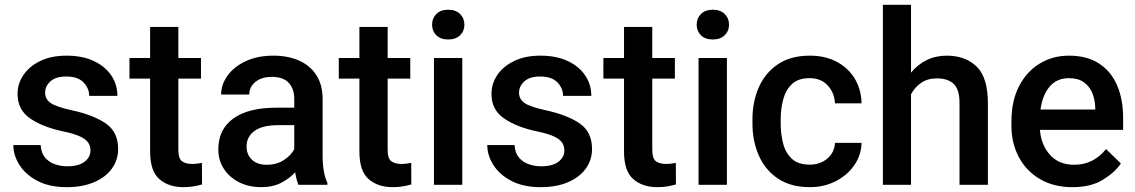

<svg xmlns="http://www.w3.org/2000/svg" viewBox="-20 -770 4730 800"><path d="M356.9 -143.1Q356.9 -160.6 348.1 -174.8Q339.4 -189 314.7 -200.9Q290 -212.9 242.2 -222.7Q157.7 -240.7 105.5 -276.6Q53.2 -312.5 53.2 -378.9Q53.2 -421.9 77.9 -458Q102.5 -494.1 148.2 -516.1Q193.8 -538.1 256.8 -538.1Q323.2 -538.1 370.6 -515.9Q418 -493.7 443.6 -455.8Q469.2 -418 469.2 -370.6H351.6Q351.6 -402.3 327.9 -426.8Q304.2 -451.2 256.8 -451.2Q211.9 -451.2 189.9 -430.9Q168 -410.6 168 -383.8Q168 -357.4 190.4 -341.3Q212.9 -325.2 277.3 -311Q368.2 -291.5 420.2 -256.1Q472.2 -220.7 472.2 -149.4Q472.2 -103 445.8 -66.9Q419.4 -30.8 371.3 -10.5Q323.2 9.8 258.3 9.8Q186 9.8 136.5 -16.1Q86.9 -42 61.3 -82.3Q35.6 -122.6 35.6 -165.5H149.4Q151.4 -132.8 167.7 -113.5Q184.1 -94.2 208.7 -85.7Q233.4 -77.1 259.8 -77.1Q307.1 -77.1 332 -95.9Q356.9 -114.7 356.9 -143.1Z M817.4 -528.3V-442.4H723.1V-146Q723.1 -108.9 738.8 -97.9Q754.4 -86.9 779.8 -86.9Q792 -86.9 803.2 -88.4Q814.5 -89.8 821.3 -91.3L821.8 -1.5Q807.1 2.9 787.8 6.3Q768.6 9.8 743.7 9.8Q682.6 9.8 644 -23.7Q605.5 -57.1 605.5 -138.7V-442.4H519.5V-528.3H605.5V-657.7H723.1V-528.3Z M1223.6 0Q1214.8 -19.5 1210 -52.2Q1187 -26.9 1151.9 -8.5Q1116.7 9.8 1068.4 9.8Q1016.6 9.8 976.1 -10.7Q935.5 -31.2 912.6 -66.9Q889.6 -102.5 889.6 -147.5Q889.6 -231.4 952.4 -276.4Q1015.1 -321.3 1130.9 -321.3H1206.1V-357.9Q1206.1 -399.9 1183.1 -424.8Q1160.2 -449.7 1112.8 -449.7Q1069.8 -449.7 1044.2 -428.7Q1018.6 -407.7 1018.6 -376H901.4Q901.4 -418 928.2 -455.1Q955.1 -492.2 1003.9 -515.1Q1052.7 -538.1 1119.1 -538.1Q1178.7 -538.1 1224.9 -518.1Q1271 -498 1297.6 -457.8Q1324.2 -417.5 1324.2 -356.9V-122.1Q1324.2 -50.3 1344.2 -7.8V0ZM1091.3 -83.5Q1133.3 -83.5 1163.3 -103.5Q1193.4 -123.5 1206.1 -148.4V-248.5H1139.6Q1073.7 -248.5 1040.5 -224.6Q1007.3 -200.7 1007.3 -158.7Q1007.3 -126.5 1029.3 -105Q1051.3 -83.5 1091.3 -83.5Z M1689.5 -528.3V-442.4H1595.2V-146Q1595.2 -108.9 1610.8 -97.9Q1626.5 -86.9 1651.9 -86.9Q1664.1 -86.9 1675.3 -88.4Q1686.5 -89.8 1693.4 -91.3L1693.8 -1.5Q1679.2 2.9 1659.9 6.3Q1640.6 9.8 1615.7 9.8Q1554.7 9.8 1516.1 -23.7Q1477.5 -57.1 1477.5 -138.7V-442.4H1391.6V-528.3H1477.5V-657.7H1595.2V-528.3Z M1780.3 -667Q1780.3 -693.8 1798.1 -711.7Q1815.9 -729.5 1847.7 -729.5Q1878.9 -729.5 1897 -711.7Q1915 -693.8 1915 -667Q1915 -640.6 1897 -623Q1878.9 -605.5 1847.7 -605.5Q1815.9 -605.5 1798.1 -623Q1780.3 -640.6 1780.3 -667ZM1906.2 -528.3V0H1788.1V-528.3Z M2331.5 -143.1Q2331.5 -160.6 2322.8 -174.8Q2314 -189 2289.3 -200.9Q2264.6 -212.9 2216.8 -222.7Q2132.3 -240.7 2080.1 -276.6Q2027.8 -312.5 2027.8 -378.9Q2027.8 -421.9 2052.5 -458Q2077.1 -494.1 2122.8 -516.1Q2168.5 -538.1 2231.4 -538.1Q2297.9 -538.1 2345.2 -515.9Q2392.6 -493.7 2418.2 -455.8Q2443.8 -418 2443.8 -370.6H2326.2Q2326.2 -402.3 2302.5 -426.8Q2278.8 -451.2 2231.4 -451.2Q2186.5 -451.2 2164.6 -430.9Q2142.6 -410.6 2142.6 -383.8Q2142.6 -357.4 2165 -341.3Q2187.5 -325.2 2252 -311Q2342.8 -291.5 2394.8 -256.1Q2446.8 -220.7 2446.8 -149.4Q2446.8 -103 2420.4 -66.9Q2394 -30.8 2345.9 -10.5Q2297.9 9.8 2232.9 9.8Q2160.6 9.8 2111.1 -16.1Q2061.5 -42 2035.9 -82.3Q2010.3 -122.6 2010.3 -165.5H2124Q2126 -132.8 2142.3 -113.5Q2158.7 -94.2 2183.3 -85.7Q2208 -77.1 2234.4 -77.1Q2281.7 -77.1 2306.6 -95.9Q2331.5 -114.7 2331.5 -143.1Z M2792 -528.3V-442.4H2697.8V-146Q2697.8 -108.9 2713.4 -97.9Q2729 -86.9 2754.4 -86.9Q2766.6 -86.9 2777.8 -88.4Q2789.1 -89.8 2795.9 -91.3L2796.4 -1.5Q2781.7 2.9 2762.5 6.3Q2743.2 9.8 2718.3 9.8Q2657.2 9.8 2618.7 -23.7Q2580.1 -57.1 2580.1 -138.7V-442.4H2494.1V-528.3H2580.1V-657.7H2697.8V-528.3Z M2882.8 -667Q2882.8 -693.8 2900.6 -711.7Q2918.5 -729.5 2950.2 -729.5Q2981.4 -729.5 2999.5 -711.7Q3017.6 -693.8 3017.6 -667Q3017.6 -640.6 2999.5 -623Q2981.4 -605.5 2950.2 -605.5Q2918.5 -605.5 2900.6 -623Q2882.8 -640.6 2882.8 -667ZM3008.8 -528.3V0H2890.6V-528.3Z M3353.5 -84Q3397 -84 3427 -109.1Q3457 -134.3 3459 -174.8H3569.8Q3568.4 -123 3539.3 -81.3Q3510.3 -39.6 3461.9 -14.9Q3413.6 9.8 3355 9.8Q3274.4 9.8 3221.2 -26.1Q3168 -62 3141.6 -122.3Q3115.2 -182.6 3115.2 -255.4V-272.5Q3115.2 -345.7 3141.6 -406Q3168 -466.3 3221.2 -502.2Q3274.4 -538.1 3354.5 -538.1Q3418 -538.1 3465.8 -512.9Q3513.7 -487.8 3541 -443.1Q3568.4 -398.4 3569.8 -339.4H3459Q3457 -382.8 3429.2 -413.6Q3401.4 -444.3 3353 -444.3Q3305.7 -444.3 3279.5 -419.4Q3253.4 -394.5 3243.2 -355.2Q3232.9 -315.9 3232.9 -272.5V-255.4Q3232.9 -211.9 3242.9 -172.6Q3252.9 -133.3 3279.3 -108.6Q3305.7 -84 3353.5 -84Z M3775.9 -750V-467.3Q3802.7 -500.5 3840.6 -519.3Q3878.4 -538.1 3924.3 -538.1Q4002.4 -538.1 4049.3 -492.7Q4096.2 -447.3 4096.2 -339.4V0H3978V-340.3Q3978 -397.5 3953.6 -420.4Q3929.2 -443.4 3883.8 -443.4Q3845.2 -443.4 3818.4 -425Q3791.5 -406.7 3775.9 -377V0H3658.7V-750Z M4448.2 9.8Q4370.1 9.8 4313 -23.9Q4255.9 -57.6 4225.1 -115.5Q4194.3 -173.3 4194.3 -246.1V-265.6Q4194.3 -348.6 4225.6 -409.9Q4256.8 -471.2 4311.3 -504.6Q4365.7 -538.1 4434.1 -538.1Q4509.8 -538.1 4559.8 -505.1Q4609.9 -472.2 4634.8 -413.8Q4659.7 -355.5 4659.7 -279.3V-229H4313Q4317.9 -166 4355 -124.8Q4392.1 -83.5 4455.1 -83.5Q4497.6 -83.5 4530.8 -100.6Q4564 -117.7 4588.4 -148.9L4650.4 -88.9Q4625 -51.3 4575.2 -20.8Q4525.4 9.8 4448.2 9.8ZM4433.6 -444.3Q4383.8 -444.3 4353.8 -409.4Q4323.7 -374.5 4315.4 -313.5H4543.5V-322.8Q4542.5 -354.5 4531.2 -382.3Q4520 -410.2 4496.3 -427.2Q4472.7 -444.3 4433.6 -444.3Z"/></svg>

Font: Vazirmatn RD UI Medium
Style: Regular
Weight: 500
Designer: Saber Rastikerdar
Foundry: Saber Rastikerdar
Version: Version 33.003